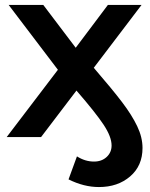

<svg xmlns="http://www.w3.org/2000/svg" viewBox="-20 -554 605 776"><path d="M556 44Q556 116 506 159Q456 202 380 202Q319 202 257 171L291 78Q324 99 360 99Q391 99 411 80.5Q431 62 431 34Q431 -1 399 -49.5Q367 -98 289 -188L146 0H7L214 -272L15 -534H155L286 -361L416 -534H552L359 -280Q434 -193 473.5 -141Q513 -89 534.5 -44Q556 1 556 44Z"/></svg>

Font: mBank SemiBold
Style: Regular
Weight: 600
Designer: Julieta Ulanovsky
Foundry: Julieta Ulanovsky
Version: Version 7.200